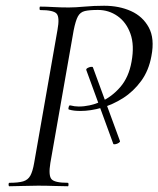

<svg xmlns="http://www.w3.org/2000/svg" viewBox="-20 -648 551 668"><path d="M280.2 -404.4Q279.2 -408.2 284.5 -411.3Q289.8 -414.4 296.1 -415.4Q302.4 -416.4 303.4 -413.4L397.4 -157.2Q398.4 -154.4 393.1 -150.9Q387.8 -147.4 381.5 -146.3Q375.2 -145.2 374.2 -147.4ZM12.6 0Q9.8 0 9.8 -6Q9.8 -12 12.6 -12Q43.6 -12 60.5 -17Q77.4 -22 85.6 -37Q93.8 -52 98.8 -81L180 -544Q188 -587.2 177.3 -600.1Q166.6 -613 119.8 -613Q117.6 -613 117.6 -619Q117.6 -625 119.8 -625Q140.2 -625 165.3 -623.5Q190.4 -622 219.2 -622Q241.6 -622 274.2 -625Q306.8 -628 342.4 -628Q394.8 -628 435.9 -609.4Q477 -590.8 497.8 -552.2Q518.6 -513.6 506.8 -453Q497.8 -402.8 471.2 -366.4Q444.6 -330 408.6 -307Q372.6 -284 333.6 -273Q294.6 -262 260.6 -262Q248.8 -262 239.2 -263Q229.6 -264 219.6 -267Q216.8 -268 218.8 -275.2Q220.8 -282.4 224 -281.4Q231.8 -279.4 239.3 -278.4Q246.8 -277.4 253.8 -277.4Q292.2 -277.4 330.5 -294.1Q368.8 -310.8 398.4 -345Q428 -379.2 437.6 -433Q448.2 -490.6 433.8 -530.7Q419.4 -570.8 388.9 -592.1Q358.4 -613.4 321 -613.4Q291.2 -613.4 275.2 -609.6Q259.2 -605.8 251.1 -591Q243 -576.2 236.2 -542L155.2 -81Q148.2 -38 158.9 -25Q169.6 -12 216.2 -12Q218.4 -12 218.4 -6Q218.4 0 216.2 0Q195.8 0 169.2 -1Q142.6 -2 112 -2Q84.2 -2 58.2 -1Q32.2 0 12.6 0Z"/></svg>

Font: Cormorant Garamond Light
Style: Italic
Weight: 300
Italic angle: -10°
Designer: Christian Thalmann (Catharsis Fonts)
Foundry: Catharsis Fonts
Version: Version 4.001